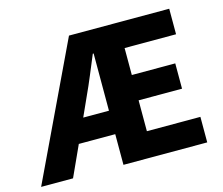

<svg xmlns="http://www.w3.org/2000/svg" viewBox="-108 -777 1047 901"><g transform="rotate(-15 415.5 -326.0)"><path d="M303 -356 261 -263H386V-541H382Q362 -493 342.5 -446Q323 -399 303 -356ZM-14 0 296 -652H783V-528H533V-397H744V-274H533V-124H793V0H386V-149H209L141 0Z"/></g></svg>

Font: Font
Style: ¶
Weight: 700
Designer: Paul D. Hunt
Foundry: Adobe Systems Incorporated
Version: Version 3.000